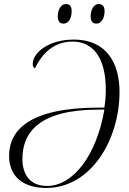

<svg xmlns="http://www.w3.org/2000/svg" viewBox="-20 -921 641 951"><path d="M458 -804C481 -804 498 -830 498 -866C498 -891 486 -901 469 -901C442 -901 429 -869 429 -840C429 -814 440 -804 458 -804ZM295 -804C319 -804 335 -830 335 -866C335 -891 324 -901 306 -901C280 -901 266 -869 266 -840C266 -814 278 -804 295 -804ZM209 10C431 10 572 -229 572 -466C572 -609 507 -725 346 -725C218 -725 142 -658 142 -604C142 -594 146 -585 153 -582C192 -663 251 -715 340 -715C434 -715 504 -644 504 -477C504 -450 502 -421 497 -388H470C129 -388 25 -279 25 -148C25 -51 90 10 209 10ZM213 0C130 0 91 -55 91 -134C91 -267 177 -378 467 -378H497C459 -156 345 0 213 0Z"/></svg>

Font: Noto Serif Display SemiCondensed Light
Style: Italic
Weight: 300
Width: 4
Italic angle: -12°
Designer: Monotype Design Team
Foundry: Monotype Imaging Inc.
Version: Version 2.009